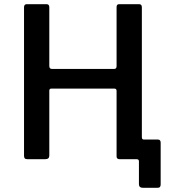

<svg xmlns="http://www.w3.org/2000/svg" viewBox="-20 -762 836 919"><path d="M665 137Q645 137 645 120V10Q645 0 634 0H576L659 -105Q659 -94 669 -94H736Q749 -94 749 -79V121Q749 129 745.5 133Q742 137 733 137ZM527 -338H226Q216 -338 216 -328V-17Q216 0 196 0H112Q102 0 98.5 -4Q95 -8 95 -16V-727Q95 -742 108 -742H203Q216 -742 216 -727V-446Q216 -432 229 -432H526Q538 -432 538 -445V-728Q538 -742 550 -742H646Q659 -742 659 -727V-15Q659 0 646 0H553Q538 0 538 -13V-327Q538 -338 527 -338Z"/></svg>

Font: Libre Franklin Medium
Style: Regular
Weight: 500
Designer: Pablo Impallari, Rodrigo Fuenzalida, Nhung Nguyen
Foundry: Impallari Type
Version: Version 3.000